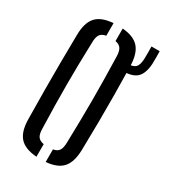

<svg xmlns="http://www.w3.org/2000/svg" viewBox="-197 -906 900 1012"><g transform="rotate(30 253.5 -399.5)"><path d="M189.5 6.5Q118 1.5 86.2 -33.8Q54.5 -69 53.5 -142.5Q52 -240 51.5 -321.2Q51 -402.5 51.5 -482.5Q52 -562.5 53.5 -657.5Q54.5 -731 86.2 -766.2Q118 -801.5 189.5 -806.5V-730Q163.5 -725.5 153 -709.5Q142.5 -693.5 142.5 -661Q140 -587.5 139 -525Q138 -462.5 138 -402.8Q138 -343 139 -279Q140 -215 142.5 -139Q142.5 -106 153 -90.2Q163.5 -74.5 189.5 -70ZM245.5 6V-70.5Q271 -75 281 -90.8Q291 -106.5 291.5 -139Q293.5 -213.5 294.5 -276.8Q295.5 -340 295.5 -399.8Q295.5 -459.5 294.5 -522.8Q293.5 -586 291.5 -661Q291 -693 281 -709Q271 -725 245.5 -730V-806Q314.5 -800.5 345.8 -765.2Q377 -730 379 -657.5Q381 -562.5 381.8 -482.2Q382.5 -402 381.8 -321Q381 -240 379 -142.5Q377 -69.5 345.8 -34.5Q314.5 0.5 245.5 6ZM358 -612Q344.5 -612 332.5 -614V-658.5Q345 -657 358.5 -657.5Q395 -658.5 408.5 -672.5Q422 -686.5 424 -722.5Q424.5 -739 424.5 -762Q424.5 -785 424 -800H474Q474.5 -784.5 474.5 -761.5Q474.5 -738.5 474 -722.5Q470 -663.5 443.8 -637.8Q417.5 -612 358 -612Z"/></g></svg>

Font: Big Shoulders Stencil Text Medium
Style: Regular
Weight: 500
Designer: Patric King
Foundry: XO Type Co
Version: Version 1.000